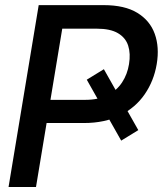

<svg xmlns="http://www.w3.org/2000/svg" viewBox="-20 -748 651 768"><path d="M395.5 -471.2 533.2 -227.5 464.8 -185.5 327.1 -429.2ZM14.2 0 134.8 -727.5H394.5Q479 -727.5 529.5 -696.5Q580.1 -665.5 599.1 -612.3Q618.2 -559.1 606.9 -491.7Q595.7 -424.8 559.1 -371.3Q522.5 -317.9 461.2 -286.9Q399.9 -255.9 315.4 -255.9H136.7L152.8 -348.6H320.3Q374.5 -348.6 410.9 -367.4Q447.3 -386.2 468.5 -418.7Q489.7 -451.2 496.1 -491.7Q502.9 -533.7 492.7 -565.4Q482.4 -597.2 451.9 -615.2Q421.4 -633.3 367.2 -633.3H229L124 0Z"/></svg>

Font: Inter Tight Medium
Style: Italic
Weight: 500
Italic angle: -9.39999°
Designer: Rasmus Andersson
Foundry: rsms
Version: Version 3.004